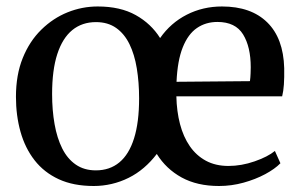

<svg xmlns="http://www.w3.org/2000/svg" viewBox="-20 -578 948 608"><path d="M277 11Q212.5 11 166 -10.5Q119.5 -32 89.5 -70.5Q59.5 -109 45 -160.5Q30.5 -212 30.5 -271.5Q30.5 -341 52 -394.2Q73.5 -447.5 110.8 -484Q148 -520.5 194 -539Q240 -557.5 289.5 -557.5Q361 -557.5 409.8 -530.2Q458.5 -503 487 -457.5Q520.5 -505.5 571.5 -531.5Q622.5 -557.5 683 -557.5Q775 -557.5 826.2 -507.2Q877.5 -457 880 -362Q880.5 -332 879 -310.5Q877.5 -289 873.5 -273H538.5Q539.5 -225.5 550 -185.2Q560.5 -145 581 -115.2Q601.5 -85.5 632 -69Q662.5 -52.5 703.5 -52.5Q744.5 -52.5 786.2 -67Q828 -81.5 850.5 -100L868 -61Q850.5 -43 819.8 -26.5Q789 -10 751 0.5Q713 11 673.5 11Q604.5 11 555.2 -16Q506 -43 476.5 -90.5Q458 -66 435.5 -46.8Q413 -27.5 387.2 -14.8Q361.5 -2 333.5 4.5Q305.5 11 277 11ZM145 -280Q145 -229 152.8 -185Q160.5 -141 177 -108Q193.5 -75 220 -56.8Q246.5 -38.5 283.5 -38.5Q327.5 -38.5 358 -63.8Q388.5 -89 404.5 -139.8Q420.5 -190.5 420.5 -266.5Q420.5 -317.5 413.2 -361.5Q406 -405.5 390 -438.2Q374 -471 347.8 -489.5Q321.5 -508 284 -508Q240 -508 209 -482.8Q178 -457.5 161.5 -407Q145 -356.5 145 -280ZM539 -319 771.5 -321Q773 -332 773.5 -345Q774 -358 774 -365Q774 -429.5 749.8 -469Q725.5 -508.5 668.5 -508.5Q631.5 -508.5 603.5 -489.2Q575.5 -470 558.8 -428.2Q542 -386.5 539 -319Z"/></svg>

Font: Merriweather 48pt
Style: Regular
Weight: 400
Version: Version 2.100